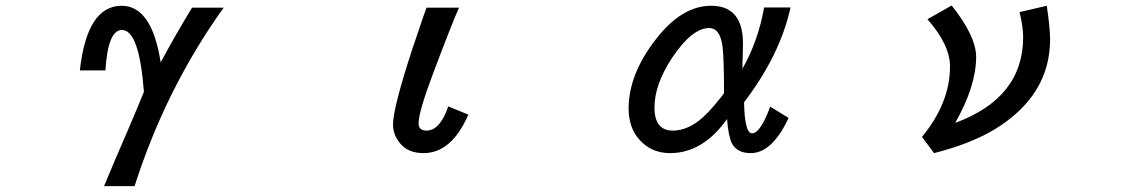

<svg xmlns="http://www.w3.org/2000/svg" viewBox="-20 -541 4040 682"><path d="M349.6 120.1Q367.2 78.1 387.7 29.3L433.6 -77.1Q481.4 -189.5 491.2 -214.8Q474.6 -434.6 413.1 -434.6Q363.3 -434.6 354.5 -291H263.7Q289.1 -520.5 412.1 -520.5Q519.5 -520.5 550.8 -319.3Q598.6 -409.2 662.1 -513.7H774.4Q569.3 -227.5 458 120.1Z M1643.6 -133.8Q1584 2.9 1484.4 2.9Q1431.6 2.9 1403.3 -29.3Q1376 -60.5 1376 -98.6Q1376 -156.2 1443.4 -363.3L1484.4 -484.4L1495.1 -513.7H1610.4Q1586.9 -461.9 1519.5 -283.2Q1466.8 -143.6 1466.8 -102.5Q1466.8 -77.1 1495.1 -77.1Q1543 -77.1 1572.3 -163.1Z M2781.2 -122.1Q2722.7 2.9 2646.5 2.9Q2598.6 2.9 2580.1 -31.2Q2567.4 -55.7 2562.5 -118.2Q2476.6 2.9 2360.4 2.9Q2294.9 2.9 2252.9 -43Q2212.9 -85.9 2212.9 -155.3Q2212.9 -277.3 2309.6 -401.4Q2401.4 -520.5 2505.9 -520.5Q2619.1 -520.5 2619.1 -386.7Q2619.1 -375 2618.2 -339.8Q2617.2 -325.2 2617.2 -296.9Q2672.9 -394.5 2694.3 -514.6H2788.1Q2751 -345.7 2623 -177.7Q2625 -67.4 2651.4 -67.4Q2680.7 -67.4 2715.8 -162.1ZM2551.8 -210.9Q2551.8 -328.1 2546.9 -372.1Q2539.1 -441.4 2499 -441.4Q2438.5 -441.4 2368.2 -336.9Q2304.7 -241.2 2304.7 -159.2Q2304.7 -77.1 2370.1 -77.1Q2423.8 -77.1 2476.6 -124Q2497.1 -142.6 2517.6 -167Q2551.8 -208 2551.8 -210.9Z M3698.2 -520.5Q3710 -441.4 3710 -401.4Q3710 -203.1 3515.6 -83Q3428.7 -30.3 3297.9 2.9L3254.9 -54.7Q3354.5 -175.8 3354.5 -304.7Q3354.5 -381.8 3274.4 -472.7L3360.4 -521.5Q3447.3 -412.1 3447.3 -338.9Q3447.3 -235.4 3373 -104.5Q3614.3 -193.4 3614.3 -409.2Q3614.3 -445.3 3601.6 -498Z"/></svg>

Font: MotoyaLCedar
Style: W3 mono
Weight: 400
Version: Version 1.01